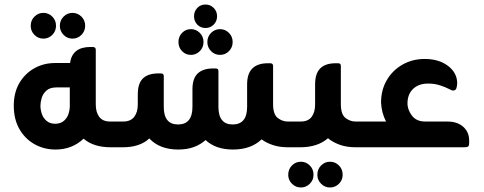

<svg xmlns="http://www.w3.org/2000/svg" viewBox="-20 -652 2141 850"><path d="M172 -481Q149 -481 132.5 -497.5Q116 -514 116 -538Q116 -562 132.5 -578.5Q149 -595 172 -595Q195 -595 211.5 -578.5Q228 -562 228 -538Q228 -514 211.5 -497.5Q195 -481 172 -481ZM301 -481Q278 -481 261.5 -497.5Q245 -514 245 -538Q245 -562 261.5 -578.5Q278 -595 301 -595Q324 -595 340.5 -578.5Q357 -562 357 -538Q357 -514 340.5 -497.5Q324 -481 301 -481ZM467 -114H503V0H470Q394 0 350 -38Q299 10 226 10Q175 10 133 -13.5Q91 -37 66 -80.5Q41 -124 41 -184Q41 -242 65.5 -284Q90 -326 131.5 -349.5Q173 -373 224 -373H290Q300 -444 380 -444H390Q404 -444 404 -432V-189Q404 -155 419.5 -134.5Q435 -114 467 -114ZM226 -104Q250 -105 264 -118Q278 -131 283.5 -148.5Q289 -166 289 -179V-265H230Q201 -265 185.5 -251Q170 -237 164.5 -218Q159 -199 159 -184Q159 -167 165 -148.5Q171 -130 186 -117Q201 -104 226 -104Z M890 -528Q868 -528 853.5 -543Q839 -558 839 -580Q839 -602 853.5 -617Q868 -632 890 -632Q911 -632 926 -617Q941 -602 941 -580Q941 -558 926 -543Q911 -528 890 -528ZM825 -409Q802 -409 786 -425.5Q770 -442 770 -466Q770 -490 786 -506.5Q802 -523 825 -523Q848 -523 864.5 -506.5Q881 -490 881 -466Q881 -442 864.5 -425.5Q848 -409 825 -409ZM898 -466Q898 -490 914.5 -506.5Q931 -523 954 -523Q977 -523 993.5 -506.5Q1010 -490 1010 -466Q1010 -442 993.5 -425.5Q977 -409 954 -409Q931 -409 914.5 -425.5Q898 -442 898 -466ZM1253 -114H1289V0H1255Q1217 0 1187.5 -10Q1158 -20 1138 -35Q1091 10 1011 10Q935 10 890 -32Q868 -12 838 -1Q808 10 769 10Q687 10 641 -39Q599 0 524 0H492V-114H526Q558 -114 574 -134.5Q590 -155 590 -189V-234Q590 -283 613 -305Q636 -327 681 -327H691Q705 -327 705 -316V-179Q705 -101 768 -101Q832 -101 832 -179V-257Q832 -305 855.5 -327Q879 -349 924 -349H934Q947 -349 947 -338V-179Q947 -101 1010 -101Q1074 -101 1074 -179V-279Q1074 -372 1166 -372H1176Q1189 -372 1189 -360V-187Q1190 -144 1210.5 -129Q1231 -114 1253 -114Z M1553 -114H1589V0H1555Q1514 0 1483 -11.5Q1452 -23 1432 -40Q1386 0 1309 0H1277V-114H1312Q1344 -114 1359.5 -134.5Q1375 -155 1375 -189V-278Q1375 -327 1398 -349.5Q1421 -372 1466 -372H1477Q1489 -372 1489 -360V-187Q1490 -144 1510.5 -129Q1531 -114 1553 -114ZM1312 64Q1335 64 1351.5 80.5Q1368 97 1368 122Q1368 145 1351.5 161.5Q1335 178 1312 178Q1289 178 1272.5 161.5Q1256 145 1256 122Q1256 97 1272.5 80.5Q1289 64 1312 64ZM1441 64Q1464 64 1480.5 80.5Q1497 97 1497 122Q1497 145 1480.5 161.5Q1464 178 1441 178Q1418 178 1401.5 161.5Q1385 145 1385 122Q1385 97 1401.5 80.5Q1418 64 1441 64Z M1862 -114H1960Q2005 -114 2031 -90.5Q2057 -67 2057 -30V-20Q2057 -7 2052.5 -3.5Q2048 0 2035 0H1579V-114H1689Q1669 -153 1667 -198Q1667 -254 1692.5 -297.5Q1718 -341 1762 -366Q1806 -391 1860 -391Q1924 -391 1964.5 -359.5Q2005 -328 2004 -281Q2003 -268 2000 -260Q1997 -252 1986 -251Q1980 -251 1970 -257Q1953 -266 1928.5 -274Q1904 -282 1878 -282Q1836 -283 1810.5 -260Q1785 -237 1784 -197Q1783 -168 1803 -141Q1823 -114 1862 -114Z"/></svg>

Font: Zain ExtraBold
Style: Regular
Weight: 800
Designer: Zain,Boutros
Foundry: Mobile Telecommunications Company (Zain), 2024
Version: Version 1.50; ttfautohint (v1.8.4)